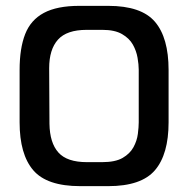

<svg xmlns="http://www.w3.org/2000/svg" viewBox="-20 -749 643 656"><path d="M276 -647Q208 -647 178 -613.5Q148 -580 148 -516L149 -326Q150 -261 179.5 -228Q209 -195 277 -195H329Q374 -195 399 -209.5Q424 -224 436 -246Q448 -268 451 -291.5Q454 -315 454 -331V-511Q454 -528 450 -551.5Q446 -575 434 -596.5Q422 -618 397 -632.5Q372 -647 330 -647ZM47 -510Q47 -584 66 -632.5Q85 -681 130 -705Q175 -729 251 -729H350Q463 -729 509.5 -674.5Q556 -620 556 -510V-331Q556 -222 509.5 -167.5Q463 -113 350 -113H254Q140 -113 93.5 -167.5Q47 -222 47 -331Z"/></svg>

Font: Matangi SemiBold
Style: Regular
Weight: 600
Designer: Prashant Pant
Foundry: The Graphic Ant
Version: Version 3.002